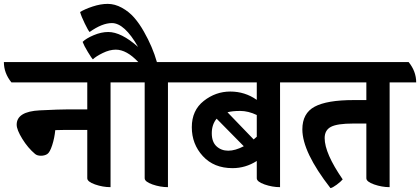

<svg xmlns="http://www.w3.org/2000/svg" viewBox="-69 -945 2166 990"><path d="M262 -275 216 -274Q212 -233 200 -196Q188 -159 174.5 -150.5Q161 -142 142 -142Q123 -142 112 -151Q75 -182 46 -229Q17 -276 17 -302Q17 -370 136 -376Q239 -381 283 -381H381V-520H-10Q-49 -568 -49 -625H600Q639 -577 639 -520H501V20Q461 20 421 6Q381 -8 381 -26V-275Z M934 -520H797V20Q757 20 717 6Q677 -8 677 -26V-520H579Q540 -568 540 -625H644Q584 -689 528 -689Q496 -689 460.5 -671.5Q425 -654 410 -639Q404 -644 384 -677Q364 -710 357 -729Q375 -747 414 -763.5Q453 -780 489 -780Q556 -780 643 -703Q573 -826 508 -826Q458 -826 393 -780Q386 -787 368 -824Q350 -861 344 -883Q368 -898 409 -911.5Q450 -925 486.5 -925Q523 -925 559.5 -905Q596 -885 623 -854Q650 -823 673 -782Q718 -703 740 -625H895Q934 -577 934 -520Z M1511 -520H1375V20Q1335 20 1295 6Q1255 -8 1255 -26V-115Q1197 -78 1130 -78Q1034 -78 977 -140Q920 -202 920 -289Q920 -376 981.5 -424.5Q1043 -473 1118.5 -473Q1194 -473 1255 -430V-520H875Q836 -568 836 -625H1472Q1511 -577 1511 -520ZM1255 -352Q1211 -373 1169.5 -373Q1128 -373 1104 -366L1239 -226Q1251 -236 1255 -240ZM1048 -333Q1023 -303 1023 -258Q1023 -213 1047.5 -190.5Q1072 -168 1108 -168Q1144 -168 1188 -191Z M2077 -520H1940V20Q1900 20 1860 6Q1820 -8 1820 -26V-308H1752Q1670 -308 1637.5 -291Q1605 -274 1605 -233Q1605 -155 1698 -20Q1688 -8 1667 7.5Q1646 23 1635 25Q1490 -161 1490 -278Q1490 -361 1553.5 -395Q1617 -429 1754 -429H1820V-520H1453Q1414 -568 1414 -625H2038Q2077 -577 2077 -520Z"/></svg>

Font: Karma
Style: Bold
Weight: 700
Designer: Joana Correia
Foundry: Indian Type Foundry
Version: Version 1.202;PS 1.0;hotconv 1.0.78;makeotf.lib2.5.61930; tt